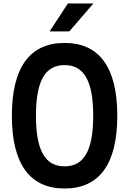

<svg xmlns="http://www.w3.org/2000/svg" viewBox="-20 -1063 740 1100"><path d="M350 17C549 17 652 -123 652 -400C652 -677 549 -817 350 -817C151 -817 48 -677 48 -400C48 -123 151 17 350 17ZM186 -400C186 -598 238 -690 350 -690C462 -690 514 -598 514 -400C514 -202 462 -110 350 -110C238 -110 186 -202 186 -400ZM264 -883H377L515 -1043H369Z"/></svg>

Font: Martian Mono Std Md
Style: Regular
Weight: 500
Monospace: yes
Designer: Roman Shamin
Foundry: Evil Martians
Version: Version 1.000